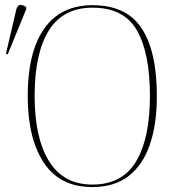

<svg xmlns="http://www.w3.org/2000/svg" viewBox="-20 -746 708 776"><path d="M353 10Q222 10 157 -88.5Q92 -187 92 -359Q92 -535 158.5 -630Q225 -725 354 -725Q491 -725 552.5 -631.5Q614 -538 614 -358Q614 -245 586 -162.5Q558 -80 500.5 -35Q443 10 353 10ZM353 0Q474 0 530 -93.5Q586 -187 586 -358Q586 -531 533.5 -623Q481 -715 354 -715Q235 -715 177.5 -623Q120 -531 120 -358Q120 -188 178.5 -94Q237 0 353 0ZM11 -526 4 -529 46 -708Q51 -726 62.5 -726Q74 -726 86 -717V-709Z"/></svg>

Font: Noto Serif Display SemiCondensed Thin
Style: Regular
Weight: 100
Width: 4
Designer: Monotype Design Team
Foundry: Monotype Imaging Inc.
Version: Version 2.009